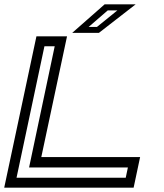

<svg xmlns="http://www.w3.org/2000/svg" viewBox="-24 -868 758 888"><path d="M-4.5 0 144.5 -700H286L167 -141.5H624L594 0ZM52.5 -46H557.5L567.5 -93.5H110.5L229 -654H181.5ZM310 -716 460 -848H603.5L433.5 -716ZM386 -743.5H424.5L519 -820H474.5Z"/></svg>

Font: Tourney Expanded Medium
Style: Italic
Weight: 500
Width: 7
Italic angle: -12°
Designer: Tyler Finck
Foundry: Etcetera Type Co
Version: Version 1.010; ttfautohint (v1.8.3)